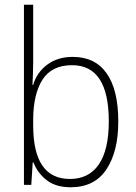

<svg xmlns="http://www.w3.org/2000/svg" viewBox="-20 -780 572 810"><path d="M120 -520Q120 -497 119 -469.5Q118 -442 117 -422H120Q135 -474 179 -507Q223 -540 287 -540Q381 -540 430 -470.5Q479 -401 479 -267Q479 -141 429 -65.5Q379 10 278 10Q216 10 177.5 -19.5Q139 -49 121 -95H118L112 0H81V-760H120ZM284 -505Q198 -505 159 -443.5Q120 -382 120 -274V-251Q120 -25 275 -25Q355 -25 397 -86.5Q439 -148 439 -268Q439 -505 284 -505Z"/></svg>

Font: Noto Sans Gurmukhi SemiCondensed ExtraLight
Style: Regular
Weight: 200
Width: 4
Designer: Jelle Bosma - Monotype Design Team
Foundry: Monotype Imaging Inc.
Version: Version 2.004; ttfautohint (v1.8.4.7-5d5b)